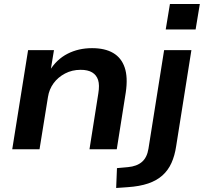

<svg xmlns="http://www.w3.org/2000/svg" viewBox="-20 -744 1016 957"><path d="M41 0 120 -494H249L232 -391H227Q262 -448 316.5 -476Q371 -504 439 -504Q503 -504 544 -480Q585 -456 601.5 -407.5Q618 -359 607 -284L562 0H426L470 -278Q477 -320 469 -345Q461 -370 439.5 -383Q418 -396 382 -396Q339 -396 304 -377.5Q269 -359 247 -329Q225 -299 219 -260L177 0ZM806 -597 827 -724H976L955 -597ZM559 193 563 94 618 89Q662 85 687.5 63Q713 41 720 -3L798 -494H934L858 -15Q851 32 834.5 68.5Q818 105 789.5 130.5Q761 156 718.5 170.5Q676 185 616 189Z"/></svg>

Font: Nunito Sans 10pt SemiExpanded
Style: Bold Italic
Weight: 700
Width: 6
Italic angle: -9°
Designer: Vernon Adams
Foundry: Vernon Adams
Version: Version 3.101;gftools[0.9.27]